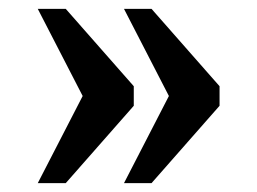

<svg xmlns="http://www.w3.org/2000/svg" viewBox="-20 -486 579 432"><path d="M259 -74 360 -270 259 -466H321L474 -292V-248L321 -74ZM65 -74 166 -270 65 -466H128L281 -292V-248L128 -74Z"/></svg>

Font: Noto Serif Hebrew SemiBold
Style: Regular
Weight: 600
Version: Version 2.003